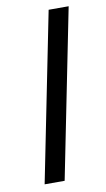

<svg xmlns="http://www.w3.org/2000/svg" viewBox="-78 -696 405 736"><g transform="rotate(-10 124.5 -328.0)"><path d="M34.8 0 166.1 -656.3H244L112.7 0Z"/></g></svg>

Font: Source Sans Variable
Style: Italic
Weight: 200
Italic angle: -11°
Designer: Paul D. Hunt
Foundry: Adobe Systems Incorporated
Version: Version 3.006;hotconv 1.0.111;makeotfexe 2.5.65597